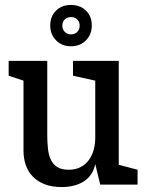

<svg xmlns="http://www.w3.org/2000/svg" viewBox="-20 -746 589 776"><path d="M229 10Q189 10 160 -1.5Q131 -13 112 -33Q93 -53 84 -79.5Q75 -106 75 -136V-420L15 -440V-500H171V-202Q171 -170 174 -143.5Q177 -117 186.5 -98.5Q196 -80 213 -70Q230 -60 257 -60Q286 -60 306.5 -71Q327 -82 340 -100.5Q353 -119 359 -142Q365 -165 365 -189V-420L275 -440V-500H460V-80L536 -60V0H385L365 -83Q355 -36 319 -13Q283 10 229 10ZM267 -559Q230 -559 206.5 -583Q183 -607 183 -643Q183 -680 206.5 -703Q230 -726 267 -726Q304 -726 327.5 -703Q351 -680 351 -643Q351 -607 327.5 -583Q304 -559 267 -559ZM267 -607Q282 -607 292 -617Q302 -627 302 -642Q302 -658 292 -667.5Q282 -677 267 -677Q252 -677 242 -667.5Q232 -658 232 -642Q232 -627 242 -617Q252 -607 267 -607Z"/></svg>

Font: HermeneusOne
Style: Regular
Weight: 400
Designer: Rodrigo Fuenzalida, Pablo Impallari
Foundry: Pablo Impallari, Rodrigo Fuenzalida
Version: Version 1.000; ttfautohint (v0.8) -G 200 -r 50